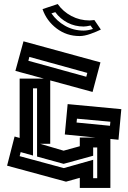

<svg xmlns="http://www.w3.org/2000/svg" viewBox="-20 -878 634 948"><path d="M15 -60 52 -204 77 -197V-490H196L56 -528L96 -674L476 -570L437 -424L228 -481V-168H178L294 -134L374 -156V-199H451L300 -214L314 -364L579 -339L565 -188L525 -192V50H374V0L306 19ZM411 -518 125 -597 120 -578 406 -499ZM77 -107 295 -48 440 -89V2H460V-150H440V-109L294 -69L163 -105V-442H143V-110L82 -127ZM358 -273 523 -257 525 -277 360 -292ZM446 -779 478 -732Q458 -722 427.5 -711Q397 -700 373 -700Q309 -700 259.5 -737.5Q210 -775 190 -833L265 -858Q291 -821 332.5 -799Q374 -777 423 -777Q428 -777 434 -778Q440 -779 446 -779ZM427 -752Q405 -747 393 -747Q350 -747 313.5 -766Q277 -785 253 -818L234 -812Q260 -774 301.5 -750.5Q343 -727 393 -727Q413 -727 439 -735Z"/></svg>

Font: Blaka Hollow
Style: Regular
Weight: 400
Designer: Mohamed Gaber
Foundry: Kief Type Foundry
Version: Version 1.003; ttfautohint (v1.8.4.7-5d5b)